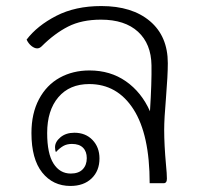

<svg xmlns="http://www.w3.org/2000/svg" viewBox="-20 -606 658 635"><path d="M529 -283Q523 -213 523 -177Q523 -127 529 -61Q532 -31 532 -15Q532 0 521 0H475Q475 -161 421.5 -244.5Q368 -328 275 -328Q210 -328 173 -284.5Q136 -241 136 -166Q136 -98 157 -65Q178 -32 214 -32Q240 -32 253.5 -46Q267 -60 267 -83Q267 -105 254.5 -117.5Q242 -130 218 -130Q201 -130 189 -123Q177 -116 165 -103Q162 -109 162 -119Q162 -137 180 -152Q198 -167 226 -167Q263 -167 286 -143Q309 -119 309 -82Q309 -41 283 -16Q257 9 213 9Q155 9 119.5 -35.5Q84 -80 84 -166Q84 -231 109 -278Q134 -325 177.5 -349Q221 -373 276 -373Q345 -373 396.5 -337Q448 -301 476 -238Q482 -333 481 -390Q480 -461 436.5 -501Q393 -541 314 -541Q250 -541 205 -518Q160 -495 118 -453Q111 -446 103 -446Q94 -446 84 -454Q74 -462 68 -475Q103 -521 166 -553.5Q229 -586 315 -586Q417 -586 476 -536Q535 -486 535 -397Q535 -357 529 -283Z"/></svg>

Font: Krub Light
Style: Regular
Weight: 300
Designer: Ekaluck Peanpanawate
Foundry: Cadson Demak Co.,Ltd.
Version: Version 1.000; ttfautohint (v1.6)